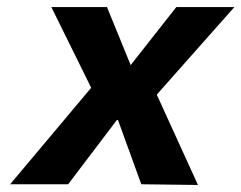

<svg xmlns="http://www.w3.org/2000/svg" viewBox="-20 -524 686 546"><path d="M314.5 -185.5 173.8 0H8.8L239.3 -274.4L126 -503.9H284.2L351.6 -338.9L481.4 -503.9H646.5L425.8 -254.9L543 2L381.8 0Z"/></svg>

Font: FreeUniversal
Style: BoldItalic
Weight: 700
Italic angle: -11°
Version: Version 1.001 March 22, 2017